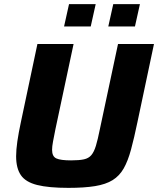

<svg xmlns="http://www.w3.org/2000/svg" viewBox="-20 -901 765 929"><path d="M311 8Q215 8 159.5 -6Q104 -20 81 -53.5Q58 -87 58 -145Q58 -176 64 -217.5Q70 -259 81 -310L161 -688H336L248 -275Q241 -240 236.5 -216Q232 -192 232 -176Q232 -144 252.5 -134.5Q273 -125 324 -125Q363 -125 386 -130Q409 -135 422 -150.5Q435 -166 444 -195.5Q453 -225 463 -275L551 -688H725L645 -310Q629 -233 614 -177.5Q599 -122 578.5 -86Q558 -50 525 -29.5Q492 -9 440 -0.5Q388 8 311 8ZM504 -773 528 -881H657L633 -773ZM290 -773 314 -881H443L419 -773Z"/></svg>

Font: Saira
Style: Bold Italic
Weight: 700
Italic angle: -12°
Designer: Hector Gatti with collaboration of the Omnibus-Type team
Foundry: Omnibus-Type
Version: Version 1.100; ttfautohint (v1.8.3)